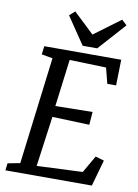

<svg xmlns="http://www.w3.org/2000/svg" viewBox="-103 -1044 802 1112"><g transform="rotate(10 297.5 -488.5)"><path d="M8.8 0H517.1L560.5 -154.3L509.8 -169.4L451.7 -68.4L182.6 -56.6L223.1 -352.1L441.4 -344.2L447.3 -420.4L229 -417L264.2 -694.3L479.5 -687.5L502.9 -595.7H554.7L558.1 -747.1H105.5L99.6 -697.8L164.6 -686.5L86.4 -56.2L13.7 -42ZM324.2 -788.1H409.7L553.7 -948.7L523.4 -976.6L368.7 -861.8L247.6 -976.6L215.8 -948.2Z"/></g></svg>

Font: Merriweather
Style: Italic
Weight: 400
Italic angle: -7.5°
Designer: Eben Sorkin
Foundry: Eben Sorkin
Version: Version 1.001